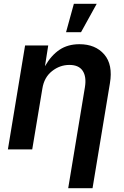

<svg xmlns="http://www.w3.org/2000/svg" viewBox="-20 -785 652 1009"><path d="M202.6 -319.3 149.4 0H21.5L111.8 -545.9H233.4L216.3 -437Q249 -494.1 292.7 -523.4Q336.4 -552.7 397.5 -552.7Q481.4 -552.7 527.8 -499Q574.2 -445.3 557.6 -347.2L466.3 204.1H338.4L426.3 -327.1Q435.1 -381.8 414.6 -412.8Q394 -443.8 344.7 -443.8Q294.4 -443.8 253.2 -411.1Q211.9 -378.4 202.6 -319.3ZM327.1 -615.7 368.2 -765.1H488.3L405.8 -615.7Z"/></svg>

Font: Inter Semi Bold
Style: Italic
Weight: 600
Italic angle: -9.39999°
Designer: Rasmus Andersson
Foundry: rsms
Version: Version 4.000;git-3c8e0fc